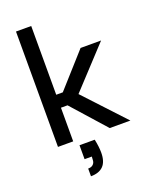

<svg xmlns="http://www.w3.org/2000/svg" viewBox="-172 -809 881 1126"><g transform="rotate(-20 269.0 -246.0)"><path d="M289 34Q294 58 296.5 79Q299 100 299 118Q299 174 272.5 201Q246 228 195 228V180Q212 180 222 173Q232 166 236 154Q237 150 237.5 146.5Q238 143 238 139L239 121H194V34ZM72 -720H167V-291H208L395 -500H523L291 -250L524 0H395L208 -210H167V0H72Z"/></g></svg>

Font: Albert Sans Medium
Style: Regular
Weight: 500
Designer: Andreas Rasmussen
Foundry: a.Foundry
Version: Version 1.025